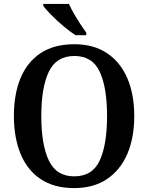

<svg xmlns="http://www.w3.org/2000/svg" viewBox="-20 -951 758 981"><path d="M359 10Q256 10 187.5 -36Q119 -82 85 -165Q51 -248 51 -359Q51 -470 85 -552Q119 -634 187.5 -679.5Q256 -725 360 -725Q458 -725 526.5 -679.5Q595 -634 630.5 -551.5Q666 -469 666 -358Q666 -247 630.5 -164.5Q595 -82 526.5 -36Q458 10 359 10ZM359 -50Q452 -50 489.5 -131Q527 -212 527 -358Q527 -504 489.5 -584.5Q452 -665 360 -665Q268 -665 229.5 -584.5Q191 -504 191 -358Q191 -212 229.5 -131Q268 -50 359 -50ZM366 -771Q338 -789 304 -817.5Q270 -846 241.5 -875Q213 -904 201 -921V-931H332Q342 -909 357.5 -882Q373 -855 390 -829Q407 -803 421 -784V-771Z"/></svg>

Font: Noto Serif Georgian SemiCondensed SemiBold
Style: Regular
Weight: 600
Width: 4
Designer: Monotype Design Team, Akaki Razmadze
Foundry: Google LLC
Version: Version 2.003; ttfautohint (v1.8.4.7-5d5b)